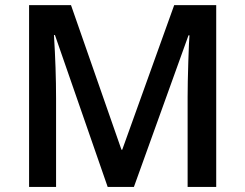

<svg xmlns="http://www.w3.org/2000/svg" viewBox="-20 -734 963 754"><path d="M402.8 0 195.8 -596.2H191.9Q200.2 -463.4 200.2 -347.2V0H94.2V-713.9H258.8L457 -146H460L664.1 -713.9H829.1V0H716.8V-353Q716.8 -406.2 719.5 -491.7Q722.2 -577.1 724.1 -595.2H720.2L505.9 0Z"/></svg>

Font: f1_25643          
Style: Regular
Weight: 600
Foundry: Ascender Corporation
Version: Version 1.10